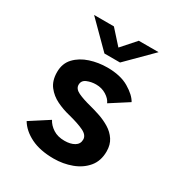

<svg xmlns="http://www.w3.org/2000/svg" viewBox="-169 -821 888 949"><g transform="rotate(30 275.0 -346.5)"><path d="M274.5 11Q196.5 11 144 -15Q91.5 -41 66.5 -83L172 -151Q185 -126 211.5 -109Q238 -92 276.5 -92Q310.5 -92 332.5 -105Q354.5 -118 354.5 -143.5Q354.5 -168.5 322.8 -184Q291 -199.5 233.5 -214Q195.5 -223 159.2 -240.5Q123 -258 99.2 -288.8Q75.5 -319.5 75.5 -368.5Q75.5 -418 105.8 -449.8Q136 -481.5 183 -496.8Q230 -512 280.5 -512Q356 -512 404 -483.5Q452 -455 469 -423.5L367 -358Q358 -379.5 332.2 -395.5Q306.5 -411.5 274 -411.5Q247 -411.5 223 -401.5Q199 -391.5 199 -367Q199 -344 227.2 -330.5Q255.5 -317 301 -305.5Q328.5 -298.5 360.2 -287.8Q392 -277 420.2 -259.8Q448.5 -242.5 466.2 -215.8Q484 -189 484 -150.5Q484 -96 454 -60.2Q424 -24.5 376 -6.8Q328 11 274.5 11ZM93 -704H206L277.5 -624.5L348 -704H461L321.5 -564.5H232.5Z"/></g></svg>

Font: Trispace SemiCondensed SemiBold
Style: Regular
Weight: 600
Width: 4
Designer: Tyler Finck
Foundry: Etcetera Type Company
Version: Version 1.210; ttfautohint (v1.8.3)